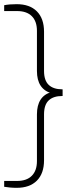

<svg xmlns="http://www.w3.org/2000/svg" viewBox="-40 -770 343 920"><path d="M40 130Q23.5 130 7.5 128.5Q-8.5 127 -20 125V97H42Q88 97 112.5 72.2Q137 47.5 137 2V-222Q137 -265.5 154.5 -292.5Q172 -319.5 207 -329V-323Q172 -333 154.5 -359.8Q137 -386.5 137 -430V-622Q137 -668 112.5 -692.5Q88 -717 42 -717H-20V-745Q-8.5 -747.5 7.5 -748.8Q23.5 -750 40 -750Q102.5 -750 136.8 -715.5Q171 -681 171 -618V-430Q171 -384.5 193.5 -363.2Q216 -342 258 -342H260V-310H258Q216 -310 193.5 -289Q171 -268 171 -222V-2Q171 61 136.8 95.5Q102.5 130 40 130Z"/></svg>

Font: Encode Sans SC Condensed Thin
Style: Regular
Weight: 100
Width: 3
Designer: Multiple Designers
Foundry: Impallari Type
Version: Version 3.002